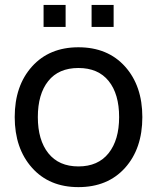

<svg xmlns="http://www.w3.org/2000/svg" viewBox="-20 -748 640 783"><path d="M353.5 -638.2V-728H443.4V-638.2ZM157.7 -638.2V-728H247.6V-638.2ZM299.8 15.1Q180.7 15.1 110.4 -64Q40 -143.1 40 -270.5Q40 -398.4 110.6 -476.8Q181.2 -555.2 299.8 -555.2Q419.4 -555.2 490 -476.6Q560.5 -397.9 560.5 -270.5Q560.5 -142.1 490 -63.5Q419.4 15.1 299.8 15.1ZM299.8 -69.3Q379.9 -69.3 422.9 -123.3Q465.8 -177.2 465.8 -270.5Q465.8 -364.7 423.1 -417.7Q380.4 -470.7 299.8 -470.7Q219.2 -470.7 176.8 -417.5Q134.3 -364.3 134.3 -270.5Q134.3 -176.8 177.2 -123Q220.2 -69.3 299.8 -69.3Z"/></svg>

Font: Vela Sans Med
Style: Regular
Weight: 500
Designer: Principal design: Mikhail Sharanda - project Manrope.
Design modification: Ravid Balaliev
Foundry: Mikhail Sharanda
Version: Version 1.001